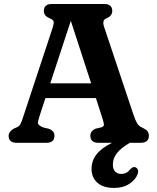

<svg xmlns="http://www.w3.org/2000/svg" viewBox="-20 -720 794 968"><path d="M254.5 -35.5Q254.5 0 213.5 0H64.5Q23.5 0 23.5 -35.5Q23.5 -55.5 48.5 -71L64.5 -78Q76 -83 82 -92.5Q88 -102 97 -131L246 -582Q252.5 -603 250.2 -611.8Q248 -620.5 230.5 -628Q201 -639.5 201 -664.5Q201 -700 242 -700H505Q546 -700 546 -664.5Q546 -639 514.5 -626.5Q494 -618 504.5 -585.5L651.5 -146Q662 -114 671.2 -98.5Q680.5 -83 698.5 -76Q717 -67 723.8 -58.2Q730.5 -49.5 730.5 -35.5Q730.5 0 689 0H634.5Q591 25.5 570 51.5Q549 77.5 549 110Q549 133.5 561 145.2Q573 157 591 157Q618.5 157 636 134.5Q642.5 127.5 648 124.2Q653.5 121 661.5 123Q669 125 674.2 134.2Q679.5 143.5 673 159.5Q663.5 186 632.2 206.8Q601 227.5 555 227.5Q500.5 227.5 471 201.2Q441.5 175 441.5 131.5Q441.5 91 466.2 58.8Q491 26.5 544.5 0H477Q435.5 0 435.5 -35.5Q435.5 -60 463 -71.5L493 -78.5Q505 -82.5 503.8 -93.8Q502.5 -105 495 -128L463.5 -225.5H209L182.5 -144.5Q172.5 -114.5 171.2 -101.8Q170 -89 197.5 -77.5L227.5 -70.5Q240 -65.5 247.2 -57.2Q254.5 -49 254.5 -35.5ZM233.5 -300H439.5L337 -615Z"/></svg>

Font: Fraunces 9pt SuperSoft SemiBold
Style: Regular
Weight: 600
Version: Version 1.000;[0bf87f6ff]